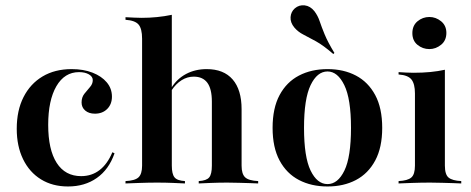

<svg xmlns="http://www.w3.org/2000/svg" viewBox="-20 -687 1764 719"><path d="M234.7 11.3Q176.6 11.3 133.5 -15.3Q90.3 -41.9 66.5 -90.7Q42.7 -139.5 42.7 -204.8Q42.7 -273.4 68.1 -323.4Q93.5 -373.4 139.5 -400.8Q185.5 -428.2 248.4 -428.2Q292.7 -428.2 326.6 -414.9Q360.5 -401.6 379.8 -378.6Q399.2 -355.6 399.2 -325Q399.2 -296.8 381.5 -279Q363.7 -261.3 335.5 -261.3Q312.9 -261.3 299.2 -273Q285.5 -284.7 285.5 -303.2Q285.5 -322.6 296 -335.9Q306.5 -349.2 316.9 -360.9Q327.4 -372.6 327.4 -387.1Q327.4 -400 312.9 -408.5Q298.4 -416.9 275.8 -416.9Q221.8 -416.9 191.1 -364.1Q160.5 -311.3 160.5 -219.4Q160.5 -126.6 192.3 -77Q224.2 -27.4 283.9 -27.4Q323.4 -27.4 352.8 -50Q382.3 -72.6 400.8 -116.9L408.9 -112.9Q387.9 -52.4 342.7 -20.6Q297.6 11.3 234.7 11.3Z M724.2 0V-8.9Q753.2 -10.5 763.3 -22.6Q773.4 -34.7 773.4 -66.9V-306.5Q773.4 -354 756.5 -377Q739.5 -400 705.6 -400Q681.5 -400 660.1 -386.7Q638.7 -373.4 621.8 -347.6V-358.1Q642.7 -391.9 677 -410.1Q711.3 -428.2 754 -428.2Q817.7 -428.2 851.2 -389.5Q884.7 -350.8 884.7 -278.2V-66.9Q884.7 -35.5 898 -23Q911.3 -10.5 946.8 -8.9V0Q936.3 -0.8 917.3 -1.2Q898.4 -1.6 875.8 -2.4Q853.2 -3.2 831.5 -3.2Q800.8 -3.2 770.2 -2Q739.5 -0.8 724.2 0ZM450 0V-8.9Q485.5 -10.5 498.8 -23Q512.1 -35.5 512.1 -66.9V-541.9Q512.1 -579.8 498.8 -595.2Q485.5 -610.5 450 -612.9V-622.6Q467.7 -621.8 481.9 -621Q496 -620.2 510.5 -620.2Q539.5 -620.2 567.7 -623Q596 -625.8 623.4 -631.5V-66.9Q623.4 -35.5 633.5 -23Q643.5 -10.5 672.6 -8.9V0Q656.5 -0.8 627.8 -2Q599.2 -3.2 568.5 -3.2Q537.9 -3.2 504 -2Q470.2 -0.8 450 0Z M1206.5 11.3Q1146 11.3 1099.6 -12.9Q1053.2 -37.1 1027 -85.9Q1000.8 -134.7 1000.8 -208.1Q1000.8 -282.3 1027 -331Q1053.2 -379.8 1099.6 -404Q1146 -428.2 1206.5 -428.2Q1266.9 -428.2 1312.9 -404Q1358.9 -379.8 1385.1 -331Q1411.3 -282.3 1411.3 -208.1Q1411.3 -134.7 1385.1 -85.9Q1358.9 -37.1 1312.9 -12.9Q1266.9 11.3 1206.5 11.3ZM1206.5 2.4Q1245.2 2.4 1269.8 -48.4Q1294.4 -99.2 1294.4 -208.1Q1294.4 -316.9 1269.4 -368.1Q1244.4 -419.4 1206.5 -419.4Q1167.7 -419.4 1143.1 -368.1Q1118.5 -316.9 1118.5 -208.1Q1118.5 -99.2 1143.1 -48.4Q1167.7 2.4 1206.5 2.4ZM1228.2 -484.7Q1191.1 -516.9 1163.3 -532.3Q1135.5 -547.6 1115.7 -557.7Q1096 -567.7 1082.3 -583.9Q1066.9 -602.4 1068.1 -622.6Q1069.4 -642.7 1083.9 -655.6Q1100 -669.4 1121 -666.9Q1141.9 -664.5 1157.3 -645.2Q1170.2 -628.2 1177 -607.7Q1183.9 -587.1 1195.6 -558.5Q1207.3 -529.8 1232.3 -488.7Z M1472.6 0V-8.9Q1506.5 -10.5 1520.2 -22.2Q1533.9 -33.9 1533.9 -66.9V-337.1Q1533.9 -372.6 1521 -389.1Q1508.1 -405.6 1472.6 -408.1V-416.9Q1486.3 -416.1 1500.4 -415.3Q1514.5 -414.5 1528.2 -414.5Q1562.1 -414.5 1591.5 -417.3Q1621 -420.2 1646 -425.8V-66.9Q1646 -33.1 1660.1 -21.8Q1674.2 -10.5 1707.3 -8.9V0Q1696.8 -0.8 1677.8 -1.2Q1658.9 -1.6 1636.3 -2.4Q1613.7 -3.2 1591.1 -3.2Q1558.1 -3.2 1523.8 -2Q1489.5 -0.8 1472.6 0ZM1587.9 -503.2Q1562.9 -503.2 1543.5 -519Q1524.2 -534.7 1524.2 -562.9Q1524.2 -591.1 1543.5 -607.3Q1562.9 -623.4 1587.9 -623.4Q1612.1 -623.4 1631.9 -607.3Q1651.6 -591.1 1651.6 -563.7Q1651.6 -535.5 1631.9 -519.4Q1612.1 -503.2 1587.9 -503.2Z"/></svg>

Font: Playfair 144pt
Style: Bold
Weight: 700
Version: Version 2.001;gftools[0.9.30]